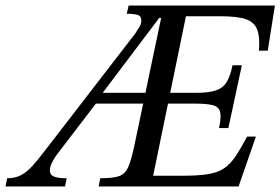

<svg xmlns="http://www.w3.org/2000/svg" viewBox="-83 -677 1018 697"><path d="M153 0H-63L-57 -30Q-29 -30 -8 -40.5Q13 -51 34 -74Q55 -97 83 -134L407 -554Q416 -568 423 -579Q430 -590 430 -603Q430 -619 416.5 -623Q403 -627 377 -627L384 -657H915L889 -493H857Q861 -543 850.5 -570Q840 -597 809 -607.5Q778 -618 717 -618H592L473 -39H577Q635 -39 670.5 -44.5Q706 -50 729 -65Q752 -80 771 -108Q790 -136 814 -181H846L783 0H275L281 -30Q327 -30 349 -37.5Q371 -45 382 -69.5Q393 -94 404 -145L502 -612H495L283 -331L272 -310L126 -119Q116 -107 107 -89.5Q98 -72 98 -59Q98 -42 113 -36Q128 -30 159 -30ZM746 -212H712Q721 -252 716 -271Q711 -290 688.5 -295.5Q666 -301 620 -301H253L278 -340H628Q674 -340 700 -348.5Q726 -357 739.5 -378.5Q753 -400 761 -440H795Z"/></svg>

Font: STIX Two Text
Style: Italic
Weight: 400
Italic angle: -12°
Designer: Ross Mills, John Hudson & Paul Hanslow, Tiro Typeworks Ltd; with prior portions MicroPress Inc. and Coen Hoffman, Elsevi
Foundry: Tiro Typeworks Ltd
Version: Version 2.13 b171